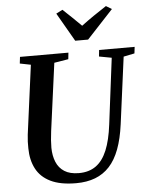

<svg xmlns="http://www.w3.org/2000/svg" viewBox="-64 -1044 863 1106"><g transform="rotate(-5 367.5 -491.0)"><path d="M667 -692.5 616 -306Q605 -223 582.5 -163Q560 -103 525 -65Q490 -27 441.8 -8.5Q393.5 10 331.5 10Q240 10 183.5 -17.8Q127 -45.5 100.8 -96Q74.5 -146.5 74 -214Q73.5 -232.5 74.2 -252.2Q75 -272 77.5 -293L130.5 -692.5L67.5 -705L72 -743H352L348 -705.5L266 -692L213.5 -301Q210 -274 208.2 -249.8Q206.5 -225.5 206.5 -205.5Q207 -159.5 221.8 -123.5Q236.5 -87.5 268.5 -67Q300.5 -46.5 352.5 -46.5Q410.5 -46.5 450.5 -75Q490.5 -103.5 514.8 -162Q539 -220.5 550 -310L598 -692L525.5 -705.5L529.5 -743H735L730.5 -705.5ZM397 -808 302 -973 339 -992Q366 -967 392.5 -941.5Q419 -916 444.5 -890.5Q479 -916.5 515.8 -941.8Q552.5 -967 590.5 -991.5L623.5 -971.5L471.5 -808Z"/></g></svg>

Font: Merriweather 60pt SemiBold
Style: Italic
Weight: 600
Italic angle: -7.8°
Version: Version 2.101